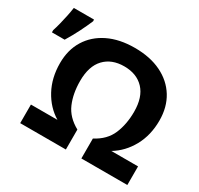

<svg xmlns="http://www.w3.org/2000/svg" viewBox="-157 -942 1178 1136"><g transform="rotate(30 432.5 -374.5)"><path d="M472.2 -599.1Q386.7 -599.1 337.4 -546.9Q288.1 -494.6 288.1 -394Q288.1 -307.6 316.2 -242.2Q344.2 -176.8 418 -136.2V0H106V-127H287.1Q216.3 -169.9 174.3 -247.8Q132.3 -325.7 132.3 -425.8Q132.3 -516.6 173.8 -583.7Q215.3 -650.9 291.5 -688Q367.7 -725.1 472.2 -725.1Q576.7 -725.1 652.8 -688Q729 -650.9 770.5 -583.5Q812 -516.1 812 -424.8Q812 -324.7 769.5 -247.6Q727.1 -170.4 655.3 -127H837.9V0H523.9V-136.2Q599.1 -175.3 627.7 -242.4Q656.2 -309.6 656.2 -395Q656.2 -494.6 606.9 -546.9Q557.6 -599.1 472.2 -599.1ZM0 -559.1V-574.2Q7.8 -597.7 15.6 -628.9Q23.4 -660.2 30 -691.9Q36.6 -723.6 40 -749H178.2V-737.3Q161.6 -698.2 138.7 -652.3Q115.7 -606.4 86.9 -559.1Z"/></g></svg>

Font: Open Sans
Style: Bold
Weight: 700
Designer: Monotype Design Team
Foundry: Monotype Imaging Inc.
Version: Version 3.000; ttfautohint (v1.8.4)